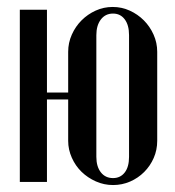

<svg xmlns="http://www.w3.org/2000/svg" viewBox="-20 -524 504 552"><path d="M304 -504Q330 -504 353 -493.5Q376 -483 393.5 -465.5Q411 -448 421.5 -424.5Q432 -401 432 -375V-119Q432 -93 422 -70Q412 -47 394.5 -29.5Q377 -12 354 -2Q331 8 305 8Q279 8 255.5 -2.5Q232 -13 214.5 -30Q197 -47 186.5 -70.5Q176 -94 176 -119V-238H115V-1H37V-496H115V-258H176V-375Q176 -401 186.5 -424.5Q197 -448 214.5 -465.5Q232 -483 255 -493.5Q278 -504 304 -504ZM305 -485Q283 -485 270 -468Q257 -451 257 -423V-73Q257 -45 270 -28.5Q283 -12 305 -12Q326 -12 338.5 -28Q351 -44 351 -73V-423Q351 -452 338.5 -468.5Q326 -485 305 -485Z"/></svg>

Font: Moniqa SemBd Narrow Heading
Style: Regular
Weight: 600
Width: 4
Designer: Rajesh Rajput
Foundry: Rajesh Rajput
Version: Version 1.000